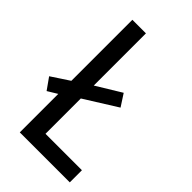

<svg xmlns="http://www.w3.org/2000/svg" viewBox="-220 -788 861 861"><g transform="rotate(45 211.0 -357.0)"><path d="M84 0H401V-77H170V-301L325 -398L288 -455L170 -383V-714H84V-327L-1 -271L38 -216L84 -244Z"/></g></svg>

Font: Noto Sans Sinhala UI Condensed
Style: Regular
Weight: 400
Width: 3
Designer: Jelle Bosma - Monotype Design Team
Foundry: Monotype Imaging Inc.
Version: Version 2.006